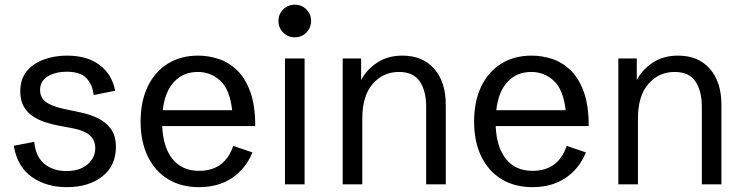

<svg xmlns="http://www.w3.org/2000/svg" viewBox="-20 -772 3111 804"><path d="M259.8 11.7Q174.3 11.7 113.5 -30.8Q52.7 -73.2 37.6 -161.6L123.5 -178.2Q128.9 -116.2 165.8 -85.9Q202.6 -55.7 258.3 -55.7Q313.5 -55.7 346.2 -83.5Q378.9 -111.3 378.9 -151.4Q378.9 -185.5 355.7 -205.6Q332.5 -225.6 288.6 -233.9L224.6 -246.1Q198.7 -251 170.9 -259.8Q143.1 -268.6 118.9 -284.2Q94.7 -299.8 79.8 -325.2Q64.9 -350.6 64.9 -389.2Q64.9 -440.9 92 -473.9Q119.1 -506.8 163.8 -522.9Q208.5 -539.1 260.3 -539.1Q344.7 -539.1 396.7 -500.2Q448.7 -461.4 462.4 -392.1L372.1 -374Q367.2 -418.9 341.3 -445.3Q315.4 -471.7 258.8 -471.7Q213.4 -471.7 180.7 -452.6Q147.9 -433.6 147.9 -395Q147.9 -362.8 172.6 -344.7Q197.3 -326.7 248 -315.9L313 -302.2Q354 -293.9 388.7 -277.6Q423.3 -261.2 444.3 -232.4Q465.3 -203.6 465.3 -156.2Q465.3 -77.6 408.2 -33Q351.1 11.7 259.8 11.7Z M813.5 11.7Q738.3 11.7 683.3 -22Q628.4 -55.7 598.6 -117.4Q568.8 -179.2 568.8 -263.2Q568.8 -347.7 598.6 -409.7Q628.4 -471.7 682.6 -505.4Q736.8 -539.1 810.1 -539.1Q852.1 -539.1 894.3 -525.6Q936.5 -512.2 971.4 -479.2Q1006.3 -446.3 1027.6 -388.9Q1048.8 -331.5 1048.8 -244.1H659.2Q663.1 -154.3 702.9 -105.5Q742.7 -56.6 813.5 -56.6Q921.4 -56.6 956.5 -161.1L1037.1 -133.8Q1008.8 -64.9 951.4 -26.6Q894 11.7 813.5 11.7ZM808.6 -470.7Q747.6 -470.7 709 -429.4Q670.4 -388.2 661.6 -310.5H952.1Q942.4 -397.5 902.3 -434.1Q862.3 -470.7 808.6 -470.7Z M1173.3 0V-527.3H1255.4V0ZM1214.4 -615.7Q1186 -615.7 1166 -635.7Q1146 -655.8 1146 -684.1Q1146 -712.9 1166 -732.7Q1186 -752.4 1214.4 -752.4Q1243.2 -752.4 1262.9 -732.7Q1282.7 -712.9 1282.7 -684.1Q1282.7 -655.8 1262.9 -635.7Q1243.2 -615.7 1214.4 -615.7Z M1415 0V-527.3H1492.2V-436.5Q1514.2 -479.5 1558.6 -509.3Q1603 -539.1 1665.5 -539.1Q1749.5 -539.1 1798.1 -484.1Q1846.7 -429.2 1846.7 -332V0H1764.6V-325.7Q1764.6 -390.6 1738 -430.7Q1711.4 -470.7 1650.4 -470.7Q1584.5 -470.7 1540.8 -420.7Q1497.1 -370.6 1497.1 -275.9V0Z M2210 11.7Q2134.8 11.7 2079.8 -22Q2024.9 -55.7 1995.1 -117.4Q1965.3 -179.2 1965.3 -263.2Q1965.3 -347.7 1995.1 -409.7Q2024.9 -471.7 2079.1 -505.4Q2133.3 -539.1 2206.5 -539.1Q2248.5 -539.1 2290.8 -525.6Q2333 -512.2 2367.9 -479.2Q2402.8 -446.3 2424.1 -388.9Q2445.3 -331.5 2445.3 -244.1H2055.7Q2059.6 -154.3 2099.4 -105.5Q2139.2 -56.6 2210 -56.6Q2317.9 -56.6 2353 -161.1L2433.6 -133.8Q2405.3 -64.9 2347.9 -26.6Q2290.5 11.7 2210 11.7ZM2205.1 -470.7Q2144 -470.7 2105.5 -429.4Q2066.9 -388.2 2058.1 -310.5H2348.6Q2338.9 -397.5 2298.8 -434.1Q2258.8 -470.7 2205.1 -470.7Z M2569.3 0V-527.3H2646.5V-436.5Q2668.5 -479.5 2712.9 -509.3Q2757.3 -539.1 2819.8 -539.1Q2903.8 -539.1 2952.4 -484.1Q3001 -429.2 3001 -332V0H2918.9V-325.7Q2918.9 -390.6 2892.3 -430.7Q2865.7 -470.7 2804.7 -470.7Q2738.8 -470.7 2695.1 -420.7Q2651.4 -370.6 2651.4 -275.9V0Z"/></svg>

Font: Schibsted Grotesk
Style: Regular
Weight: 400
Designer: Bakken & Baeck AS, Henrik Kongsvoll
Foundry: Schibsted ASA
Version: Version 1.100; ttfautohint (v1.8.4.7-5d5b);gftools[0.9.25]